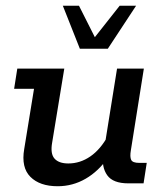

<svg xmlns="http://www.w3.org/2000/svg" viewBox="-20 -636 566 666"><path d="M180 10Q118 10 85.5 -22.5Q53 -55 64 -119L98 -328H29L40 -398H203L161 -142Q154 -103 169 -86Q184 -69 217 -69Q258 -69 293.5 -93.5Q329 -118 355 -166L343 -130L386 -398H479L434 -115Q430 -92 435 -81.5Q440 -71 463 -71H489L478 0H425Q372 0 352 -28Q332 -56 338 -100L340 -116L356 -91Q322 -42 277 -16Q232 10 180 10ZM257 -467 198 -616H254L309 -507L395 -616H452L354 -467Z"/></svg>

Font: Rokkitt Medium
Style: Italic
Weight: 500
Italic angle: -9°
Designer: Vernon Adams
Foundry: Vernon Adams
Version: Version 3.103